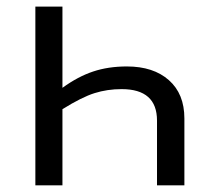

<svg xmlns="http://www.w3.org/2000/svg" viewBox="-20 -555 625 575"><path d="M450.2 0V-193.8Q450.2 -288.1 344.2 -288.1Q301.3 -288.1 263.2 -276.1Q225.1 -264.2 167 -228V0H85.9V-535.2H167V-292Q213.4 -325.7 258.8 -340.8Q304.2 -356 359.9 -356Q439.5 -356 485.8 -314.9Q532.2 -273.9 532.2 -200.2V0Z"/></svg>

Font: HunimalSansv1.5
Style: Regular
Weight: 400
Foundry: Ascender Corporation
Version: Version 1.10